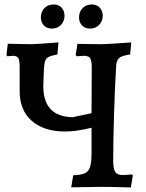

<svg xmlns="http://www.w3.org/2000/svg" viewBox="-20 -837 656 860"><path d="M575 -51 566 3Q553 3 545 2Q473 0 433 0L299 2L308 -52Q343 -53 360 -61Q377 -69 383.5 -89.5Q390 -110 390 -152V-265Q324 -248 271 -248Q177 -248 122.5 -295.5Q68 -343 68 -429V-537Q68 -566 62 -576.5Q56 -587 39 -587L12 -585L9 -591L15 -641L118 -639Q140 -639 242 -647L237 -593Q209 -588 197 -581.5Q185 -575 181 -560Q177 -545 176 -511L174 -453Q173 -315 305 -312L390 -330L391 -533Q391 -565 384 -576Q377 -587 355 -587L323 -585L319 -591L327 -641L353 -640L436 -639Q459 -639 568 -647L563 -593Q526 -588 513.5 -577Q501 -566 500 -537Q494 -437 490.5 -315.5Q487 -194 487 -120Q487 -81 496 -67Q505 -53 530 -53Q541 -53 571 -56ZM163 -759Q163 -784 179 -800.5Q195 -817 220 -817Q243 -817 256 -802.5Q269 -788 269 -766Q269 -742 253 -725.5Q237 -709 212 -709Q189 -709 176 -723.5Q163 -738 163 -759ZM334 -759Q334 -784 350 -800.5Q366 -817 391 -817Q414 -817 427 -802.5Q440 -788 440 -766Q440 -742 424 -725.5Q408 -709 383 -709Q360 -709 347 -723.5Q334 -738 334 -759Z"/></svg>

Font: Alegreya Medium
Style: Regular
Weight: 500
Designer: Juan Pablo del Peral
Foundry: Huerta Tipografica
Version: Version 2.007; ttfautohint (v1.6)